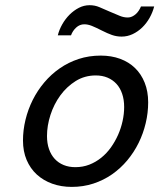

<svg xmlns="http://www.w3.org/2000/svg" viewBox="-20 -714 619 746"><path d="M352.1 -420.9Q309.1 -420.9 274.2 -399.2Q239.3 -377.4 214.4 -343.3Q189.5 -309.1 176 -267.3Q162.6 -225.6 162.6 -185.5Q162.6 -157.2 170.4 -134.8Q178.2 -112.3 192.6 -96.7Q207 -81.1 227.3 -72.8Q247.6 -64.5 272.9 -64.5Q301.8 -64.5 326.9 -74.2Q352.1 -84 373.3 -101.1Q394.5 -118.2 410.9 -141.1Q427.2 -164.1 438.7 -189.9Q450.2 -215.8 456.3 -243.7Q462.4 -271.5 462.4 -298.3Q462.4 -326.7 454.6 -349.6Q446.8 -372.6 432.4 -388.2Q418 -403.8 397.7 -412.4Q377.4 -420.9 352.1 -420.9ZM69.3 -168Q69.3 -208.5 79.1 -248.8Q88.9 -289.1 107.2 -325.7Q125.5 -362.3 152.1 -393.8Q178.7 -425.3 212.2 -448.5Q245.6 -471.7 285.6 -484.9Q325.7 -498 371.6 -498Q412.6 -498 446.5 -485.6Q480.5 -473.1 504.6 -449.7Q528.8 -426.3 542.2 -392.6Q555.7 -358.9 555.7 -316.4Q555.7 -275.4 546.1 -235.4Q536.6 -195.3 518.6 -158.7Q500.5 -122.1 474.4 -90.8Q448.2 -59.6 415.3 -36.6Q382.3 -13.7 342.8 -0.7Q303.2 12.2 258.8 12.2Q217.8 12.2 183.1 -0.2Q148.4 -12.7 123 -35.9Q97.7 -59.1 83.5 -92.5Q69.3 -126 69.3 -168ZM204.6 -576.7Q210 -598.6 221.9 -619.6Q233.9 -640.6 250.2 -657Q266.6 -673.3 286.4 -683.6Q306.2 -693.8 328.1 -693.8Q348.6 -693.8 366 -686.3Q383.3 -678.7 406.2 -668.9Q430.2 -658.7 445.6 -652.3Q460.9 -646 476.6 -646Q485.4 -646 493.2 -649.7Q501 -653.3 507.6 -659.2Q514.2 -665 519.3 -672.9Q524.4 -680.7 527.8 -689H579.1Q573.2 -666 561.3 -644.8Q549.3 -623.5 532.7 -607.4Q516.1 -591.3 495.6 -581.5Q475.1 -571.8 452.6 -571.8Q433.1 -571.8 415 -578.1Q397 -584.5 377 -594.7Q352.1 -607.4 336.7 -613.5Q321.3 -619.6 307.6 -619.6Q289.6 -619.6 275.9 -606.9Q262.2 -594.2 255.9 -576.7Z"/></svg>

Font: Andika New Basic
Style: Italic
Weight: 400
Italic angle: -14°
Designer: Victor Gaultney, Annie Olsen, Julie Remington, Don Collingsworth, Eric Hays
Foundry: SIL International
Version: Version 5.500